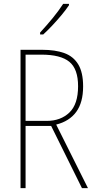

<svg xmlns="http://www.w3.org/2000/svg" viewBox="-20 -971 496 991"><path d="M197 -714Q265 -714 312 -697Q359 -680 384 -638.5Q409 -597 409 -525Q409 -442 373.5 -393.5Q338 -345 270 -328L434 0H403L244 -321H112V0H86V-714ZM193 -689H112V-347H221Q293 -347 338 -390Q383 -433 383 -526Q383 -615 338 -652Q293 -689 193 -689ZM336 -944Q320 -920 297 -892.5Q274 -865 249.5 -839Q225 -813 203 -793H187V-803Q221 -840 251.5 -877Q282 -914 306 -951H336Z"/></svg>

Font: Noto Sans Myanmar Condensed Thin
Style: Regular
Weight: 100
Width: 3
Designer: Monotype Design Team
Foundry: Monotype Imaging Inc.
Version: Version 2.107; ttfautohint (v1.8.4.7-5d5b)